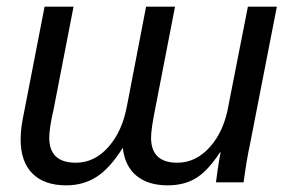

<svg xmlns="http://www.w3.org/2000/svg" viewBox="-20 -548 870 577"><path d="M419 -528H506L446 -219Q434 -160 434 -134Q434 -59 513 -59Q569 -59 611.5 -107Q654 -155 667 -233L725 -528H812L731 -113Q722 -73 712 0H629Q629 -2 634 -37Q639 -71 643 -90H641Q605 -35 569.5 -13Q534 9 484 9Q425 9 390 -20Q355 -49 349 -104Q311 -43 271 -17Q231 9 179 9Q113 9 77.5 -26.5Q42 -62 42 -129Q42 -163 52 -209L114 -528H201L141 -219Q128 -163 128 -134Q128 -59 208 -59Q264 -59 306 -106.5Q348 -154 362 -232Z"/></svg>

Font: Libra Sans
Style: Italic
Weight: 400
Italic angle: -12°
Foundry: Context Ltd
Version: Version 1.002